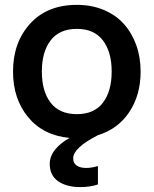

<svg xmlns="http://www.w3.org/2000/svg" viewBox="-20 -552 627 784"><path d="M293.9 -85.9Q364.7 -85.9 400.4 -132.8Q436 -179.7 436 -259.8Q436 -340.3 400.1 -387.2Q364.3 -434.1 293.9 -434.1Q222.7 -434.1 186.8 -387.2Q150.9 -340.3 150.9 -259.8Q150.9 -179.2 186.8 -132.6Q222.7 -85.9 293.9 -85.9ZM33.2 -259.8Q33.2 -378.9 103.3 -455.6Q173.3 -532.2 293.9 -532.2Q354 -532.2 403.6 -511.5Q453.1 -490.7 485.8 -454.1Q518.6 -417.5 536.4 -367.7Q554.2 -317.9 554.2 -259.8Q554.2 -164.6 508.3 -95Q462.4 -25.4 379.9 0Q278.8 51.8 278.8 94.2Q278.8 114.3 293.2 124Q307.6 133.8 332 133.8Q354 133.8 379.9 126V201.2Q348.1 211.9 307.1 211.9Q251.5 211.9 217.3 188Q183.1 164.1 183.1 117.2Q183.1 85.9 205.3 58.6Q227.5 31.2 264.2 11.2Q156.2 1 94.7 -73.7Q33.2 -148.4 33.2 -259.8Z"/></svg>

Font: Aspekta 550
Style: Regular
Weight: 550
Designer: Ivo Dolenc
Version: Version 2.000